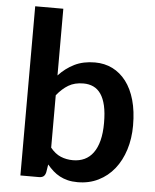

<svg xmlns="http://www.w3.org/2000/svg" viewBox="-53 -788 677 840"><g transform="rotate(5 285.0 -368.0)"><path d="M67.5 0V-743H191V-450Q221.5 -483 260 -502Q298.5 -521 350 -521Q392 -521 426.8 -503.8Q461.5 -486.5 486.8 -453.5Q512 -420.5 525.8 -372Q539.5 -323.5 539.5 -260.5Q539.5 -203 524 -154Q508.5 -105 479.8 -69Q451 -33 410.2 -12.8Q369.5 7.5 319 7.5Q295 7.5 275.8 2.8Q256.5 -2 240.5 -10.5Q224.5 -19 210.8 -31.2Q197 -43.5 184.5 -58.5L179 -24Q176 -11 168.8 -5.5Q161.5 0 149 0ZM307.5 -425Q269 -425 241.8 -408.8Q214.5 -392.5 191 -363V-133Q212 -107 236.8 -96.8Q261.5 -86.5 290.5 -86.5Q318.5 -86.5 341 -97Q363.5 -107.5 379.2 -129Q395 -150.5 403.5 -183.2Q412 -216 412 -260.5Q412 -305.5 404.8 -336.8Q397.5 -368 384 -387.5Q370.5 -407 351.2 -416Q332 -425 307.5 -425Z"/></g></svg>

Font: Lato TR
Style: Bold
Weight: 700
Designer: Lukasz Dziedzic
Foundry: tyPoland Lukasz Dziedzic
Version: Version 1.104 2013